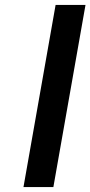

<svg xmlns="http://www.w3.org/2000/svg" viewBox="-20 -757 366 777"><path d="M75 0 205 -737H326L196 0Z"/></svg>

Font: Tomorrow Medium
Style: Italic
Weight: 500
Italic angle: -10°
Designer: Tony de Marco, Monica Rizzolli
Foundry: Just in Type
Version: Version 2.002